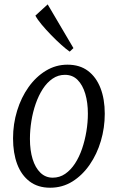

<svg xmlns="http://www.w3.org/2000/svg" viewBox="-20 -868 550 898"><path d="M295.5 -565.5Q353 -565.5 391.5 -536.5Q430 -507.5 450 -456Q470 -404.5 470 -336Q470 -270.5 451.8 -208.8Q433.5 -147 399.5 -97.8Q365.5 -48.5 318.8 -19.2Q272 10 214.5 10Q157.5 10 118.8 -19.2Q80 -48.5 60.5 -100.2Q41 -152 41 -221Q41 -288 60 -350Q79 -412 113.5 -460.5Q148 -509 194.5 -537.2Q241 -565.5 295.5 -565.5ZM283.5 -518Q252 -518 226 -500.2Q200 -482.5 180.2 -452Q160.5 -421.5 147 -382.8Q133.5 -344 126.8 -301.8Q120 -259.5 120 -218Q120 -165 132.5 -124.2Q145 -83.5 169 -60.2Q193 -37 226.5 -37Q259 -37 285 -55Q311 -73 330.8 -103.2Q350.5 -133.5 363.8 -172.2Q377 -211 384 -253.2Q391 -295.5 391 -336.5Q391 -388.5 378.8 -429.5Q366.5 -470.5 343 -494.2Q319.5 -518 283.5 -518ZM306 -626.5Q290 -637.5 266.5 -658.5Q243 -679.5 218.8 -704.5Q194.5 -729.5 174.5 -753.5Q154.5 -777.5 145.5 -795L203 -847.5L323.5 -643Z"/></svg>

Font: Merriweather 24pt SemiCondensed Light
Style: Italic
Weight: 300
Width: 4
Italic angle: -7.8°
Designer: Eben Sorkin
Foundry: Eben Sorkin
Version: Version 2.101